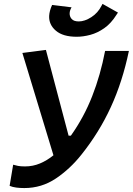

<svg xmlns="http://www.w3.org/2000/svg" viewBox="-20 -954 681 984"><path d="M104.5 9.8Q82.5 9.8 63.5 7.3Q44.4 4.9 29.3 -1.5L47.4 -109.9Q59.1 -106.4 72.3 -103.8Q85.4 -101.1 108.4 -101.1Q148.9 -101.1 185.3 -116.5Q221.7 -131.8 253.9 -158.2L94.7 -682.6L215.3 -698.2L331.5 -258.8H343.3Q410.2 -353 452.6 -461.4Q495.1 -569.8 518.6 -692.9H640.6Q607.9 -535.6 548.3 -405.8Q488.8 -275.9 397 -161.1Q339.4 -88.4 266.4 -39.3Q193.4 9.8 104.5 9.8ZM373 -765.6Q302.7 -765.6 266.4 -796.6Q230 -827.6 231.9 -872.6Q233.4 -898.9 247.1 -928.7L346.7 -916.5Q337.4 -900.4 336.9 -886.2Q336.4 -869.1 347.4 -856.7Q358.4 -844.2 383.8 -844.2Q414.1 -844.2 448 -866Q481.9 -887.7 500.5 -924.8L505.4 -934.1L584.5 -889.6L577.1 -878.4Q549.3 -834 514.4 -809.6Q479.5 -785.2 442.9 -775.4Q406.2 -765.6 373 -765.6Z"/></svg>

Font: Cascadia Mono NF SemiBold
Style: Italic
Weight: 600
Italic angle: -10°
Monospace: yes
Designer: Aaron Bell
Foundry: Saja Typeworks
Version: Version 2404.023; ttfautohint (v1.8.4)